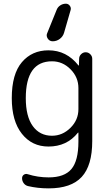

<svg xmlns="http://www.w3.org/2000/svg" viewBox="-20 -830 602 1058"><path d="M452.1 -542Q466.8 -542 477.5 -531.2Q488.3 -520.5 488.3 -505.9V-52.7Q488.3 82 430.2 145Q372.1 208 248 208Q187.5 208 133.8 195.3Q119.1 191.4 110.4 179.2Q101.6 167 101.6 152.3Q101.6 139.6 111.3 132.8Q121.1 126 132.8 129.9Q188.5 147.5 248 147.5Q335 147.5 373.5 101.6Q412.1 55.7 412.1 -49.8V-98.6Q412.1 -99.6 411.1 -99.6Q410.2 -99.6 409.2 -98.6Q348.6 -22.5 247.1 -22.5Q156.2 -22.5 100.6 -92.8Q44.9 -163.1 44.9 -289.1Q44.9 -421.9 100.6 -487.3Q156.2 -552.7 247.1 -552.7Q346.7 -552.7 412.1 -469.7Q413.1 -468.8 414.1 -468.8Q415 -468.8 415 -469.7L416 -505.9Q416 -520.5 426.8 -531.2Q437.5 -542 452.1 -542ZM342.8 -809.6Q356.4 -809.6 364.7 -798.3Q373 -787.1 369.1 -774.4L333 -649.4Q327.1 -628.9 309.6 -615.7Q292 -602.5 270.5 -602.5Q252.9 -602.5 243.2 -617.2Q237.3 -626 237.3 -634.8Q237.3 -641.6 240.2 -647.5L292 -775.4Q297.9 -791 312 -800.3Q326.2 -809.6 342.8 -809.6ZM122.1 -289.1Q122.1 -188.5 160.6 -135.3Q199.2 -82 266.6 -82Q324.2 -82 368.2 -125.5Q412.1 -168.9 412.1 -228.5V-344.7Q412.1 -404.3 368.7 -448.2Q325.2 -492.2 266.6 -492.2Q122.1 -492.2 122.1 -289.1Z"/></svg>

Font: Gen Jyuu Gothic Normal
Style: Regular
Weight: 300
Designer: [Source Han Sans]
Ryoko NISHIZUKA  (kana & ideographs); Paul D. Hunt (Latin, Greek & Cyrillic); Wenlong ZHANG  (bopomofo
Version: Version 1.002.20150607